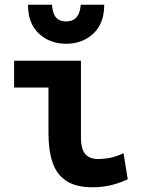

<svg xmlns="http://www.w3.org/2000/svg" viewBox="-20 -784 600 816"><path d="M374 12Q303 12 261.5 -15.5Q220 -43 203 -94.5Q186 -146 186 -218V-412H40V-526H324V-200Q324 -169 331.5 -148.5Q339 -128 355.5 -118Q372 -108 399 -108Q417 -108 444 -112.5Q471 -117 505 -133L523 -22Q495 -9 469 -1.5Q443 6 419 9Q395 12 374 12ZM261 -598Q192 -598 145.5 -641Q99 -684 99 -764H201Q203 -736 211 -720.5Q219 -705 232 -699Q245 -693 261 -693Q277 -693 290 -699Q303 -705 312 -720.5Q321 -736 323 -764H423Q423 -684 376.5 -641Q330 -598 261 -598Z"/></svg>

Font: Ubuntu Sans Mono
Style: Regular
Weight: 400
Monospace: yes
Designer: Dalton Maag Ltd
Foundry: Dalton Maag Ltd
Version: Version 1.006